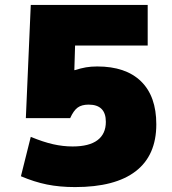

<svg xmlns="http://www.w3.org/2000/svg" viewBox="-20 -750 700 780"><path d="M65 -34 105 -194Q156 -173 196 -164Q236 -155 275 -155Q342 -155 376 -180.5Q410 -206 410 -255Q410 -325 340 -325Q312 -325 295.5 -313Q279 -301 265 -270H85L105 -730H580V-565H285L282 -465H284Q309 -473 329.5 -476.5Q350 -480 375 -480Q491 -480 553 -419.5Q615 -359 615 -245Q615 -119 531.5 -54.5Q448 10 285 10Q222 10 170.5 -0.5Q119 -11 65 -34Z"/></svg>

Font: Enso Black
Style: Regular
Weight: 900
Designer: Coji Morishita
Foundry: UNDERFOREST DESIGN
Version: Version 1.000